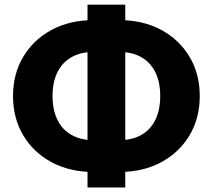

<svg xmlns="http://www.w3.org/2000/svg" viewBox="-20 -785 933 842"><path d="M390.1 -30.8Q286.6 -30.8 207 -73.2Q127.4 -115.7 82.3 -190.9Q37.1 -266.1 37.1 -363.8Q37.1 -461.4 82.3 -536.6Q127.4 -611.8 207 -654.3Q286.6 -696.8 390.1 -696.8H502.9Q606.9 -696.8 686.3 -654.3Q765.6 -611.8 810.8 -536.6Q856 -461.4 856 -363.8Q856 -266.1 810.8 -190.9Q765.6 -115.7 686.3 -73.2Q606.9 -30.8 502.9 -30.8ZM390.1 -170.4H502.9Q559.6 -170.4 599.9 -193.4Q640.1 -216.3 661.4 -259.8Q682.6 -303.2 682.6 -363.8Q682.6 -424.8 661.4 -468Q640.1 -511.2 599.9 -534.2Q559.6 -557.1 502.9 -557.1H390.1Q334 -557.1 293.5 -534.2Q252.9 -511.2 231.7 -468Q210.4 -424.8 210.4 -363.8Q210.4 -303.2 231.7 -259.8Q252.9 -216.3 293.5 -193.4Q334 -170.4 390.1 -170.4ZM363.8 37.1V-764.6H529.3V37.1Z"/></svg>

Font: Inter 18pt ExtraBold
Style: Regular
Weight: 800
Designer: Rasmus Andersson
Foundry: rsms
Version: Version 4.001;git-66647c0bb